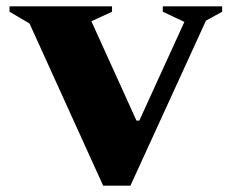

<svg xmlns="http://www.w3.org/2000/svg" viewBox="-20 -580 730 605"><path d="M305 5 73 -506 10 -543V-560H333V-543L268 -513L410 -200H419L561 -511L493 -543V-560H680V-543L629 -515L391 5Z"/></svg>

Font: Spectral SC ExtraBold
Style: Regular
Weight: 800
Designer: Jean-Baptiste Levee
Foundry: Production Type
Version: Version 2.001